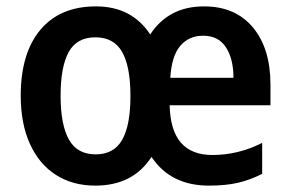

<svg xmlns="http://www.w3.org/2000/svg" viewBox="-20 -572 912 602"><path d="M620 -552Q718 -552 773 -486Q828 -420 828 -307V-242H512Q515 -86 646 -86Q727 -86 802 -124V-27Q765 -8 726.5 1Q688 10 635 10Q515 10 455 -80Q397 10 279 10Q208 10 155.5 -23.5Q103 -57 74 -120.5Q45 -184 45 -272Q45 -405 106.5 -478.5Q168 -552 281 -552Q393 -552 451 -464Q479 -507 521 -529.5Q563 -552 620 -552ZM617 -460Q572 -460 545 -428Q518 -396 514 -328H712Q712 -387 688.5 -423.5Q665 -460 617 -460ZM279 -455Q221 -455 195.5 -409Q170 -363 170 -272Q170 -181 196 -134.5Q222 -88 280 -88Q337 -88 363 -133.5Q389 -179 389 -271Q389 -363 363 -409Q337 -455 279 -455Z"/></svg>

Font: Noto Sans Georgian SemiCondensed SemiBold
Style: Regular
Weight: 600
Width: 4
Designer: Monotype Design Team, Akaki Razmadze
Foundry: Google LLC
Version: Version 2.005; ttfautohint (v1.8.4.7-5d5b)